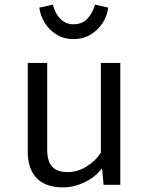

<svg xmlns="http://www.w3.org/2000/svg" viewBox="-20 -799 640 830"><path d="M184 -153Q184 -102 205.5 -78.5Q227 -55 273 -55Q315 -55 354 -79Q393 -103 416 -139V-527H500V0H428L421 -71Q390 -32 344.5 -10.5Q299 11 252 11Q177 11 138.5 -29Q100 -69 100 -144V-527H184ZM150 -766 208 -779Q233 -694 298 -694Q333 -694 356 -716.5Q379 -739 391 -779L448 -766Q444 -733 425 -702Q406 -671 373.5 -650.5Q341 -630 298 -630Q255 -630 223 -650.5Q191 -671 172.5 -702Q154 -733 150 -766Z"/></svg>

Font: Fira Mono
Style: Regular
Weight: 400
Designer: Carrois Corporate & Edenspiekermann AG
Foundry: Carrois Corporate GbR & Edenspiekermann AG
Version: Version 3.206